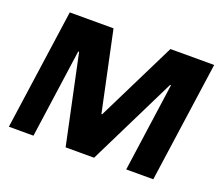

<svg xmlns="http://www.w3.org/2000/svg" viewBox="-114 -856 1195 1027"><g transform="rotate(20 483.5 -343.0)"><path d="M691 0H845L942 -686H693L469 -233H465L369 -686H120L23 0H163L234 -505H239L346 0H508L757 -505H762Z"/></g></svg>

Font: Chivo
Style: Bold Italic
Weight: 700
Italic angle: -8°
Designer: Hector Gatti
Foundry: Omnibus-Type
Version: Version 1.003;PS 001.003;hotconv 1.0.70;makeotf.lib2.5.58329